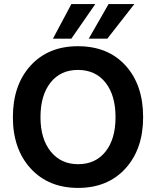

<svg xmlns="http://www.w3.org/2000/svg" viewBox="-20 -912 763 939"><path d="M414 -723 511 -892H637L505 -723ZM239 -723 329 -892H446L329 -723ZM43 -339Q43 -496 129.5 -591Q216 -686 361 -686Q508 -686 594 -591.5Q680 -497 680 -339Q680 -183 593.5 -88Q507 7 362 7Q217 7 130 -88Q43 -183 43 -339ZM178 -339Q178 -233 228 -171Q278 -109 362 -109Q447 -109 496 -170.5Q545 -232 545 -339Q545 -446 496 -508Q447 -570 361 -570Q276 -570 227 -508Q178 -446 178 -339Z"/></svg>

Font: Hind Semibold
Style: Regular
Weight: 600
Designer: Manushi Parikh, Satya Rajpurohit
Foundry: Indian Type Foundry
Version: Version 1.201;PS 1.0;hotconv 1.0.78;makeotf.lib2.5.61930; tt